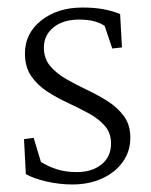

<svg xmlns="http://www.w3.org/2000/svg" viewBox="-20 -488 405 515"><path d="M173.8 6.8Q139.2 6.8 104.5 -1.2Q69.8 -9.3 49.3 -21L44.4 -114.7L70.3 -118.2L89.8 -53.7Q109.9 -41 133.3 -33.7Q156.7 -26.4 186 -26.4Q226.6 -26.4 252.2 -46.9Q277.8 -67.4 277.8 -103Q277.8 -131.3 261.2 -150.4Q244.6 -169.4 218.3 -183.8Q191.9 -198.2 162.4 -211.9Q132.8 -225.6 106.4 -242.7Q80.1 -259.8 63.5 -284.2Q46.9 -308.6 46.9 -344.7Q46.9 -398.4 90.6 -433.1Q134.3 -467.8 201.2 -467.8Q233.4 -467.8 258.1 -463.1Q282.7 -458.5 302.2 -450.2L307.1 -360.8L281.2 -357.9L260.7 -418.5Q236.3 -435.5 192.4 -435.5Q149.4 -435.5 123.5 -414.6Q97.7 -393.6 97.7 -360.4Q97.7 -331.1 114.5 -311Q131.3 -291 157.7 -275.9Q184.1 -260.7 213.6 -246.8Q243.2 -232.9 269.5 -216.1Q295.9 -199.2 312.7 -176Q329.6 -152.8 329.6 -118.2Q329.6 -82 309.3 -53.7Q289.1 -25.4 253.9 -9.3Q218.8 6.8 173.8 6.8Z"/></svg>

Font: Lateef ExtraLight
Style: Regular
Weight: 200
Designer: SIL International
Foundry: SIL International
Version: Version 4.200